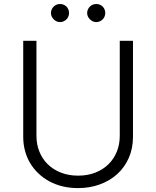

<svg xmlns="http://www.w3.org/2000/svg" viewBox="-20 -932 784 964"><path d="M163 -727.3V-250.4Q163 -207 177.9 -170.3Q192.8 -133.5 220.2 -106.9Q247.5 -80.3 286.2 -65.2Q324.9 -50.1 372.2 -50.1Q419.7 -50.1 458.3 -65.2Q496.8 -80.3 524.1 -106.9Q551.5 -133.5 566.4 -170.3Q581.3 -207 581.3 -250.4V-727.3H647.7V-245.7Q647.7 -186.8 626.6 -139Q605.5 -91.3 568.4 -57.7Q531.2 -24.1 480.8 -5.9Q430.4 12.4 372.2 12.4Q290.8 12.4 228.3 -21.3Q197.4 -38 172.9 -61.3Q148.4 -84.5 131.4 -113.1Q114.3 -141.7 105.5 -175.1Q96.6 -208.5 96.6 -245.7V-727.3ZM417.6 -866.5Q417.6 -876.1 421.3 -884.4Q425.1 -892.8 431.3 -899Q437.5 -905.2 445.8 -908.6Q454.2 -911.9 463.1 -911.9Q472.7 -911.9 481 -908.6Q489.3 -905.2 495.6 -899Q501.8 -892.8 505.1 -884.4Q508.5 -876.1 508.5 -866.5Q508.5 -857.6 505.1 -849.3Q501.8 -840.9 495.6 -834.7Q489.3 -828.5 481 -824.8Q472.7 -821 463.1 -821Q454.2 -821 446 -824.8Q437.9 -828.5 431.5 -834.9Q425.1 -841.3 421.3 -849.4Q417.6 -857.6 417.6 -866.5ZM235.8 -866.5Q235.8 -876.1 239.5 -884.4Q243.3 -892.8 249.5 -899Q255.7 -905.2 264 -908.6Q272.4 -911.9 281.2 -911.9Q290.8 -911.9 299.2 -908.6Q307.5 -905.2 313.7 -899Q320 -892.8 323.3 -884.4Q326.7 -876.1 326.7 -866.5Q326.7 -857.6 323.3 -849.3Q320 -840.9 313.7 -834.7Q307.5 -828.5 299.2 -824.8Q290.8 -821 281.2 -821Q272.4 -821 264.2 -824.8Q256 -828.5 249.6 -834.9Q243.3 -841.3 239.5 -849.4Q235.8 -857.6 235.8 -866.5Z"/></svg>

Font: Inter P Light
Style: Regular
Weight: 300
Designer: Rasmus Andersson
Foundry: rsms
Version: Version 3.018;git-588b23468